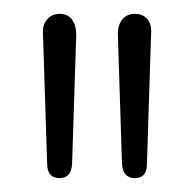

<svg xmlns="http://www.w3.org/2000/svg" viewBox="-20 -625 280 277"><path d="M42 -576 48 -389Q48 -368 66 -368Q83 -368 84 -389L90 -575Q90 -588 84 -596.5Q78 -605 66 -605Q55 -605 48 -597Q41 -589 42 -576ZM198 -577Q199 -590 192.5 -597.5Q186 -605 175 -605Q163 -605 156.5 -597Q150 -589 150 -576L156 -389Q157 -368 175 -368Q192 -368 192 -389Z"/></svg>

Font: Beiruti Light
Style: Regular
Weight: 300
Designer: Arlette Boutros
Foundry: Boutros
Version: Version 1.41